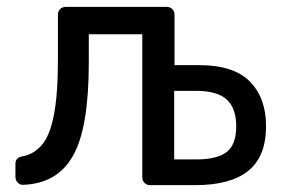

<svg xmlns="http://www.w3.org/2000/svg" viewBox="-20 -540 821 560"><path d="M418 0Q408 0 401.5 -6.5Q395 -13 395 -23V-440H239V-358Q239 -262 227.5 -194Q216 -126 192.5 -85Q169 -44 133 -23.5Q97 -3 49 -1Q39 0 32 -7Q25 -14 25 -25V-62Q25 -81 46 -84Q78 -90 101.5 -116.5Q125 -143 137 -203.5Q149 -264 149 -369V-497Q149 -507 155.5 -513.5Q162 -520 172 -520H466Q476 -520 482.5 -513.5Q489 -507 489 -497V-350H561Q662 -350 709 -302Q756 -254 756 -172Q756 -84 704.5 -42Q653 0 549 0ZM488 -75H552Q613 -75 641 -96.5Q669 -118 669 -172Q669 -224 641.5 -249.5Q614 -275 552 -275H488Z"/></svg>

Font: DVN-Rubik
Style: Regular
Weight: 400
Designer: Hubert and Fischer
Foundry: Hubert & Fischer
Version: Version 2.102